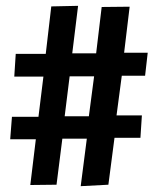

<svg xmlns="http://www.w3.org/2000/svg" viewBox="-20 -647 540 659"><path d="M257 -8 278 -171H194L174 -13L84 -12L103 -169H15L21 -246H112L129 -384H29L34 -462H137L156 -625L248 -627L228 -464H310L329 -623L425 -624L406 -466H487L478 -387H398L380 -251H467L462 -174H373L352 -13ZM202 -248H285L303 -385H219Z"/></svg>

Font: Inconsolata
Style: Bold
Weight: 700
Monospace: yes
Designer: Raph Levien, Cyreal, Brenton Simpson
Foundry: Raph Levien, Cyreal, Google
Version: Version 3.100; ttfautohint (v1.8.4.7-5d5b)